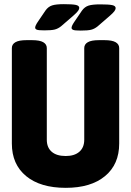

<svg xmlns="http://www.w3.org/2000/svg" viewBox="-20 -895 630 923"><path d="M296 8Q174 8 105.5 -48.5Q37 -105 37 -205V-664Q37 -682 54 -692Q71 -702 108 -702H134Q171 -702 188 -692Q205 -682 205 -664V-223Q205 -186 228.5 -165.5Q252 -145 296 -145Q338 -145 361.5 -165.5Q385 -186 385 -223V-664Q385 -682 402 -692Q419 -702 456 -702H482Q519 -702 536 -692Q553 -682 553 -664V-205Q553 -105 485 -48.5Q417 8 296 8ZM193 -749Q164 -749 156.5 -752.5Q149 -756 149 -762Q149 -771 161 -789L199 -845Q212 -863 230.5 -869Q249 -875 287 -875Q327 -875 344 -871.5Q361 -868 361 -857Q361 -851 355.5 -843Q350 -835 334 -821L274 -769Q259 -757 243 -753Q227 -749 193 -749ZM368 -748Q339 -748 331.5 -751.5Q324 -755 324 -761Q324 -770 336 -788L374 -844Q387 -862 405.5 -868Q424 -874 462 -874Q502 -874 519 -870.5Q536 -867 536 -856Q536 -850 530.5 -842Q525 -834 509 -820L449 -768Q434 -756 418 -752Q402 -748 368 -748Z"/></svg>

Font: Asap Condensed ExtraBold
Style: Regular
Weight: 800
Width: 3
Designer: Pablo Cosgaya
Foundry: Omnibus-Type
Version: Version 3.001; ttfautohint (v1.8.4.7-5d5b)